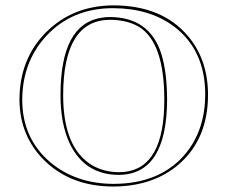

<svg xmlns="http://www.w3.org/2000/svg" viewBox="-20 -678 839 708"><path d="M747.1 -329.1Q747.1 -163.1 636.2 -69.3Q542 9.3 397.9 9.8Q241.2 9.8 142.6 -87.4Q52.7 -177.2 51.8 -310.1Q51.8 -461.4 151.4 -560.5Q249.5 -657.2 397 -658.2Q577.6 -658.2 673.3 -544.9Q746.6 -458 747.1 -329.1ZM383.8 -605Q213.4 -602.5 212.9 -327.1Q212.9 -130.9 321.8 -67.4Q364.3 -43.5 418 -43Q577.6 -43 585.4 -282.7Q585.9 -296.4 585.9 -310.1Q585.9 -522 492.2 -579.1Q448.7 -605 383.8 -605ZM736.8 -329.1Q736.8 -492.7 622.1 -580.1Q532.2 -647.5 397 -647.9Q244.1 -647.9 148.4 -543Q62.5 -447.8 62 -310.1Q62 -167.5 166 -79.1Q260.3 -0.5 397.9 0Q573.7 0 667 -114.7Q736.3 -201.7 736.8 -329.1ZM383.8 -615.2Q531.2 -615.2 574.7 -480Q595.7 -413.1 596.2 -310.1Q594.7 -34.2 418 -33.2Q293.5 -33.2 237.8 -147.5Q203.1 -220.2 203.1 -327.1Q203.1 -590.3 355.5 -612.8Q369.6 -615.2 383.8 -615.2Z"/></svg>

Font: Linux Biolinum Outline O
Style: Bold
Weight: 700
Designer: Philipp H. Poll
Foundry: Philipp H. Poll
Version: Version 0.9.2